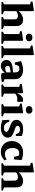

<svg xmlns="http://www.w3.org/2000/svg" viewBox="1828 -2631 816 4512"><g transform="rotate(90 2236.0 -375.0)"><path d="M36 0Q26 0 26 -10V-29Q26 -39 36 -42L57 -48Q75 -55 78.5 -59.5Q82 -64 82 -81V-675L24 -688Q15 -690 15 -700V-723Q15 -733 25 -733L211 -762Q227 -764 234 -760Q241 -756 241 -742V-406Q277 -452 330.5 -480.5Q384 -509 440 -509Q521 -509 557 -467Q593 -425 593 -333V-83Q593 -65 596.5 -60Q600 -55 616 -50L656 -41Q665 -38 665 -28V-10Q665 0 655 0H388Q379 0 379 -10V-29Q379 -39 388 -42L410 -48Q427 -55 430.5 -59.5Q434 -64 434 -81V-311Q434 -349 412.5 -369Q391 -389 351 -389Q298 -389 241 -348V-83Q241 -65 244.5 -60Q248 -55 264 -50L304 -41Q313 -38 313 -28V-10Q313 0 303 0Z M734 0Q725 0 725 -10V-29Q725 -39 734 -42L755 -48Q773 -55 776.5 -59.5Q780 -64 780 -81V-422L723 -435Q713 -437 713 -447V-469Q713 -479 723 -480L909 -508Q925 -511 932 -507Q939 -503 939 -488V-83Q939 -65 942.5 -60Q946 -55 962 -50L1002 -41Q1011 -38 1011 -28V-10Q1011 0 1001 0ZM861 -574Q820 -574 795.5 -595Q771 -616 771 -652Q771 -687 795.5 -708Q820 -729 861 -729Q901 -729 925.5 -708Q950 -687 950 -652Q950 -616 925.5 -595Q901 -574 861 -574Z M1071 0Q1061 0 1061 -10V-29Q1061 -39 1071 -42L1092 -48Q1110 -55 1113.5 -59.5Q1117 -64 1117 -81V-675L1059 -688Q1050 -690 1050 -700V-723Q1050 -733 1060 -733L1246 -762Q1262 -764 1269 -760Q1276 -756 1276 -742V-83Q1276 -65 1279.5 -60Q1283 -55 1299 -50L1339 -41Q1348 -38 1348 -28V-10Q1348 0 1338 0Z M1527 13Q1465 13 1427 -23.5Q1389 -60 1389 -119Q1389 -246 1578 -264L1682 -275V-318Q1682 -369 1659.5 -395.5Q1637 -422 1595 -422Q1565 -422 1542.5 -410Q1520 -398 1508 -353L1500 -324Q1497 -314 1488 -314H1458Q1448 -314 1447 -324Q1439 -357 1431.5 -389.5Q1424 -422 1417 -452Q1415 -460 1424 -465Q1457 -479 1510.5 -494Q1564 -509 1623 -509Q1724 -509 1782.5 -459Q1841 -409 1841 -321V-72L1899 -52Q1908 -49 1908 -39V-19Q1908 -9 1898 -8L1844 0Q1757 14 1723.5 3Q1690 -8 1690 -56V-88Q1678 -64 1655 -41Q1632 -18 1599.5 -2.5Q1567 13 1527 13ZM1590 -89Q1625 -89 1648 -101Q1671 -113 1682 -122V-217L1605 -207Q1564 -201 1545.5 -186.5Q1527 -172 1527 -146Q1527 -120 1544 -104.5Q1561 -89 1590 -89Z M1975 0Q1966 0 1966 -10V-29Q1966 -39 1975 -42L1996 -48Q2014 -55 2017.5 -59.5Q2021 -64 2021 -81V-422L1964 -434Q1954 -437 1954 -446V-469Q1954 -478 1964 -481L2140 -508Q2157 -510 2163.5 -506Q2170 -502 2170 -488V-377L2174 -371Q2195 -432 2237.5 -470.5Q2280 -509 2334 -509Q2373 -509 2373 -494V-381Q2373 -372 2363 -372H2294Q2266 -372 2243 -363Q2209 -349 2180 -323V-83Q2180 -65 2183.5 -60Q2187 -55 2203 -50L2243 -41Q2252 -38 2252 -28V-10Q2252 0 2242 0Z M2436 0Q2427 0 2427 -10V-29Q2427 -39 2436 -42L2457 -48Q2475 -55 2478.5 -59.5Q2482 -64 2482 -81V-422L2425 -435Q2415 -437 2415 -447V-469Q2415 -479 2425 -480L2611 -508Q2627 -511 2634 -507Q2641 -503 2641 -488V-83Q2641 -65 2644.5 -60Q2648 -55 2664 -50L2704 -41Q2713 -38 2713 -28V-10Q2713 0 2703 0ZM2563 -574Q2522 -574 2497.5 -595Q2473 -616 2473 -652Q2473 -687 2497.5 -708Q2522 -729 2563 -729Q2603 -729 2627.5 -708Q2652 -687 2652 -652Q2652 -616 2627.5 -595Q2603 -574 2563 -574Z M3051 -302Q3114 -281 3149.5 -260.5Q3185 -240 3199.5 -214.5Q3214 -189 3214 -153Q3214 -103 3185.5 -65.5Q3157 -28 3106 -7.5Q3055 13 2987 13Q2930 13 2885.5 3Q2841 -7 2813 -18Q2804 -22 2804 -31L2795 -173Q2795 -182 2805 -184L2830 -186Q2840 -187 2843 -177L2851 -153Q2869 -109 2901 -84.5Q2933 -60 2986 -60Q3029 -60 3054 -75.5Q3079 -91 3079 -118Q3079 -140 3056 -155Q3033 -170 2967 -195Q2899 -220 2862 -241.5Q2825 -263 2810.5 -289.5Q2796 -316 2796 -353Q2796 -424 2856.5 -467Q2917 -510 3018 -510Q3066 -510 3105.5 -501.5Q3145 -493 3167 -484Q3176 -480 3176 -470V-350Q3176 -341 3166 -339L3140 -338Q3130 -338 3128 -348L3124 -365Q3110 -436 3022 -436Q2983 -436 2959.5 -420.5Q2936 -405 2936 -380Q2936 -364 2945.5 -352.5Q2955 -341 2979.5 -329.5Q3004 -318 3051 -302Z M3549 13Q3473 13 3416 -20Q3359 -53 3327 -112Q3295 -171 3295 -249Q3295 -325 3329 -384Q3363 -443 3424 -476Q3485 -509 3565 -509Q3607 -509 3651 -500.5Q3695 -492 3735 -477Q3744 -472 3742 -463L3727 -305Q3726 -295 3716 -295H3679Q3669 -295 3666 -305L3634 -414Q3611 -417 3586 -417Q3521 -417 3490 -379.5Q3459 -342 3459 -263Q3459 -178 3497 -130.5Q3535 -83 3603 -83Q3635 -83 3663 -91.5Q3691 -100 3718 -118Q3725 -124 3731 -115L3746 -87Q3750 -80 3744 -71Q3669 13 3549 13Z M3827 0Q3817 0 3817 -10V-29Q3817 -39 3827 -42L3848 -48Q3866 -55 3869.5 -59.5Q3873 -64 3873 -81V-675L3815 -688Q3806 -690 3806 -700V-723Q3806 -733 3816 -733L4002 -762Q4018 -764 4025 -760Q4032 -756 4032 -742V-406Q4068 -452 4121.5 -480.5Q4175 -509 4231 -509Q4312 -509 4348 -467Q4384 -425 4384 -333V-83Q4384 -65 4387.5 -60Q4391 -55 4407 -50L4447 -41Q4456 -38 4456 -28V-10Q4456 0 4446 0H4179Q4170 0 4170 -10V-29Q4170 -39 4179 -42L4201 -48Q4218 -55 4221.5 -59.5Q4225 -64 4225 -81V-311Q4225 -349 4203.5 -369Q4182 -389 4142 -389Q4089 -389 4032 -348V-83Q4032 -65 4035.5 -60Q4039 -55 4055 -50L4095 -41Q4104 -38 4104 -28V-10Q4104 0 4094 0Z"/></g></svg>

Font: Hahmlet
Style: Bold
Weight: 700
Designer: Minjoo Ham & Mark Frömberg
Foundry: hypertype
Version: Version 1.002; ttfautohint (v1.8.3)